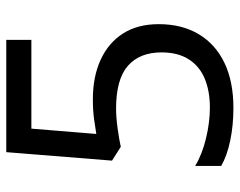

<svg xmlns="http://www.w3.org/2000/svg" viewBox="-96 -658 764 612"><g transform="rotate(-90 286.0 -352.0)"><path d="M275 -438Q348 -438 402 -413Q456 -388 485.5 -341.5Q515 -295 515 -228Q515 -154 483 -100.5Q451 -47 391.5 -18.5Q332 10 248 10Q193 10 144.5 0Q96 -10 63 -29V-112Q99 -90 150.5 -77.5Q202 -65 249 -65Q302 -65 341.5 -81.5Q381 -98 403 -132.5Q425 -167 425 -219Q425 -289 382 -326.5Q339 -364 246 -364Q218 -364 182 -359Q146 -354 124 -349L80 -377L107 -714H465V-634H182L165 -427Q182 -430 211 -434Q240 -438 275 -438Z"/></g></svg>

Font: Noto Sans Armenian
Style: Regular
Weight: 400
Designer: Monotype Design Team
Foundry: Monotype Imaging Inc.
Version: Version 2.007